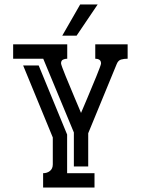

<svg xmlns="http://www.w3.org/2000/svg" viewBox="-20 -843 633 863"><path d="M408.2 -643.6H553.7V-579.1Q537.6 -579.1 524.4 -575.4Q511.2 -571.8 504.4 -554.7L376.5 -244.1V-94.7H312V-247.6L174.3 -579.1H39.1V-643.6H282.2V-579.1Q272 -579.1 263.2 -575Q254.4 -570.8 254.4 -558.1Q254.4 -554.7 260.3 -538.6Q266.1 -522.5 275.4 -500Q284.7 -477.5 295.7 -451.2Q306.6 -424.8 316.4 -401.4Q326.2 -377.9 334 -359.9Q341.8 -341.8 344.2 -335.4Q346.7 -341.8 354.5 -359.6Q362.3 -377.4 372.1 -401.1Q381.8 -424.8 392.8 -450.9Q403.8 -477.1 413.1 -499.8Q422.4 -522.5 428.2 -538.3Q434.1 -554.2 434.1 -557.6Q434.1 -569.8 426.5 -574.5Q418.9 -579.1 408.2 -579.1ZM173.8 -64.5Q191.9 -64.5 204.6 -74.7Q217.3 -85 217.3 -104V-225.1L84 -548.8H153.8L281.7 -238.3V-64.5H404.8V0H173.8ZM418.9 -822.8 324.2 -682.6H259.8L340.3 -822.8Z"/></svg>

Font: Isar CAT
Style: Regular
Weight: 400
Designer: Digitized by Peter Wiegel
Foundry: CAT-Fonts, Peter Wiegel
Version: Version 1.000; ttfautohint (v1.3)